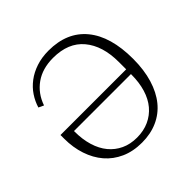

<svg xmlns="http://www.w3.org/2000/svg" viewBox="-182 -877 1056 1056"><g transform="rotate(-45 345.5 -349.0)"><path d="M344 12Q275 12 221.5 -12Q168 -36 131.5 -78.5Q95 -121 75.5 -179.5Q56 -238 56 -306V-335H567V-392Q567 -518 506 -591Q445 -664 327 -664Q244 -664 187.5 -624Q131 -584 107 -514L77 -528Q88 -565 110 -598Q132 -631 165 -656Q198 -681 241.5 -695.5Q285 -710 338 -710Q481 -710 558 -616.5Q635 -523 635 -349Q635 -263 614.5 -195.5Q594 -128 556.5 -82Q519 -36 465 -12Q411 12 344 12ZM344 -27Q396 -27 437.5 -46Q479 -65 508 -99.5Q537 -134 552 -183.5Q567 -233 567 -294V-298H124V-294Q124 -233 139 -183.5Q154 -134 182.5 -99.5Q211 -65 251.5 -46Q292 -27 344 -27Z"/></g></svg>

Font: IBM Plex Serif Light
Style: Regular
Weight: 300
Designer: Mike Abbink, Paul van der Laan, Pieter van Rosmalen
Foundry: Bold Monday
Version: Version 3.001